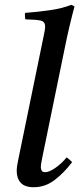

<svg xmlns="http://www.w3.org/2000/svg" viewBox="-20 -772 332 804"><path d="M259 -113Q272 -104 282 -93Q248 -48 208.5 -18Q169 12 121 12Q84 12 67 -6.5Q50 -25 50 -56Q50 -67 52 -80Q54 -93 57 -106L162 -617Q165 -631 167 -642.5Q169 -654 169 -661Q169 -681 151.5 -685.5Q134 -690 86 -691Q85 -698 84.5 -704.5Q84 -711 85 -718Q139 -722 190.5 -729.5Q242 -737 279 -752L292 -745Q282 -708 271.5 -664Q261 -620 250 -565L157 -112Q156 -105 153.5 -93.5Q151 -82 151 -72Q151 -63 155 -57Q159 -51 169 -51Q186 -51 212 -69Q238 -87 259 -113Z"/></svg>

Font: Tiro Tamil
Style: Italic
Weight: 400
Italic angle: -11°
Designer: Tamil: Fernando Mello & Fiona Ross, assisted by Kaja Sojewska. Latin: John Hudson with Paul Hanslow, assisted by Kaja So
Foundry: Tiro Typeworks Ltd.
Version: Version 1.52